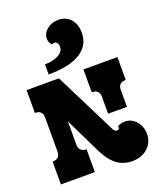

<svg xmlns="http://www.w3.org/2000/svg" viewBox="-192 -1203 1119 1339"><g transform="rotate(-20 367.5 -533.5)"><path d="M30 -530V-700H270L500 -240Q510 -220 526 -220Q545 -220 545 -237Q545 -241 543 -245Q554 -252 568 -256Q582 -260 598 -260Q631 -260 657.5 -242Q684 -224 699.5 -194Q715 -164 715 -127Q715 -63 670 -22.5Q625 18 554 18Q489 18 440.5 -19Q392 -56 354 -133L226 -397V-220Q226 -198 240 -184Q254 -170 276 -170H282V0H30V-170H36Q59 -170 72.5 -184Q86 -198 86 -220V-480Q86 -503 72.5 -516.5Q59 -530 36 -530ZM452 -530V-700H704V-530H698Q676 -530 662 -516.5Q648 -503 648 -480V-351H508V-480Q508 -503 494.5 -516.5Q481 -530 458 -530ZM212 -825Q275 -825 314 -847.5Q353 -870 353 -905Q353 -922 344.5 -933.5Q336 -945 323 -945Q314 -945 307 -938Q285 -958 285 -988Q285 -1028 320 -1056.5Q355 -1085 404 -1085Q460 -1085 494.5 -1047Q529 -1009 529 -945Q529 -851 448 -800.5Q367 -750 212 -750Z"/></g></svg>

Font: Exile
Style: Regular
Weight: 400
Designer: Bartłomiej Rózga @rozgatype
Version: Version 1.000; ttfautohint (v1.8.4.7-5d5b)